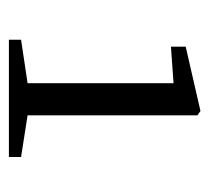

<svg xmlns="http://www.w3.org/2000/svg" viewBox="-40 -908 481 442"><g transform="rotate(90 201.0 -686.5)"><path d="M245 -509V-900L235 -907L87 -873V-839L171 -845V-509L71 -494V-466H341V-494Z"/></g></svg>

Font: Noto Serif SC Medium
Style: Regular
Weight: 500
Designer: Ryoko NISHIZUKA 西塚涼子 (kana & ideographs); Frank Grießhammer (Latin, Greek & Cyrillic); Wenlong ZHANG 张文龙 (bopomofo); San
Foundry: Adobe Systems Incorporated
Version: Version 1.001;PS 1.001;hotconv 16.6.54;makeotf.lib2.5.65590